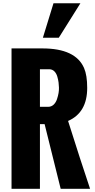

<svg xmlns="http://www.w3.org/2000/svg" viewBox="-20 -1182 594 1202"><path d="M52.2 0V-878.9H245.6Q453.1 -878.9 506.3 -755.9Q525.9 -710.9 525.9 -631.8Q525.9 -477.1 406.2 -424.8Q485.4 -173.8 543.9 0H359.9L259.3 -404.8H230V0ZM230 -513.2H280.8Q301.3 -513.2 315.9 -526.9Q330.1 -540.5 336.9 -561.5Q343.8 -582.5 346.7 -600.1Q349.6 -617.7 349.1 -633.3Q348.6 -648.9 346.7 -665.5Q344.7 -681.6 338.9 -702.1Q333 -722.7 320.3 -735.4Q307.6 -748 289.1 -748.5H230ZM248.5 -945.8 314.9 -1161.6H483.4L348.1 -945.8Z"/></svg>

Font: Oswald-Bold
Style: Bold
Weight: 700
Designer: vernon adams
Foundry: vernon adams
Version: Version 2.002; ttfautohint (v0.92.18-e454-dirty) -l 8 -r 50 